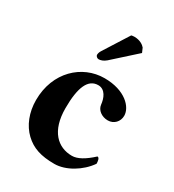

<svg xmlns="http://www.w3.org/2000/svg" viewBox="-168 -771 793 877"><g transform="rotate(30 228.0 -333.0)"><path d="M422 -87C422 -99 420 -118 409 -118C369 -81 335 -62 306 -62C231 -62 172 -116 172 -236C172 -347 197 -402 250 -402C287 -402 302 -363 305 -331C308 -304 335 -284 367 -284C399 -284 422 -309 422 -340C422 -385 368 -444 259 -444C141 -444 37 -349 37 -201C37 -136 60 -79 99 -42C138 -5 184 10 255 10C315 10 384 -32 422 -87ZM266 -674 183 -543C177 -534 175 -525 175 -519C175 -513 183 -505 191 -505C201 -505 215 -509 229 -521L349 -629L339 -652C331 -662 312 -676 282 -676C277 -676 269 -675 266 -674Z"/></g></svg>

Font: Libertinus Serif
Style: Bold
Weight: 700
Designer: Philipp H. Poll, Khaled Hosny
Foundry: Caleb Maclennan
Version: Version 7.050;RELEASE